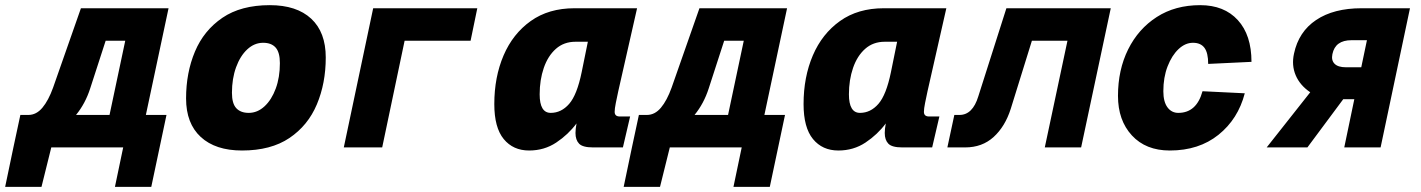

<svg xmlns="http://www.w3.org/2000/svg" viewBox="-93 -572 5513 745"><path d="M-41 0 -14 -126H17Q48 -126 71.5 -154Q95 -182 113 -232L221 -540H561L473 -126H553L494 153H353L385 0H106L68 153H-73L-41 0ZM257 -229Q238 -170 202 -126H332L393 -414H317Z M846 12Q743 12 686 -40.5Q629 -93 629 -190Q629 -290 663.5 -372Q698 -454 770 -503Q842 -552 954 -552Q1058 -552 1114.5 -499.5Q1171 -447 1171 -349Q1171 -249 1136.5 -167Q1102 -85 1030 -36.5Q958 12 846 12ZM872 -134Q906 -134 933.5 -159.5Q961 -185 977 -228.5Q993 -272 993 -327Q993 -369 976.5 -387.5Q960 -406 928 -406Q894 -406 866.5 -380.5Q839 -355 823 -311Q807 -267 807 -212Q807 -170 824 -152Q841 -134 872 -134Z M1241 0 1355 -540H1759L1733 -414H1477L1390 0Z M1960 12Q1898 12 1861.5 -32.5Q1825 -77 1825 -168Q1825 -273 1861 -357Q1897 -441 1966.5 -490.5Q2036 -540 2136 -540H2379L2306 -218Q2301 -195 2296.5 -172.5Q2292 -150 2292 -138Q2292 -120 2312 -120H2352L2324 0H2208Q2168 0 2154 -14.5Q2140 -29 2140 -56Q2140 -71 2144 -93Q2112 -50 2065.5 -19Q2019 12 1960 12ZM2044 -134Q2085 -134 2115.5 -169Q2146 -204 2164 -292L2188 -410H2140Q2095 -410 2064 -382.5Q2033 -355 2017 -308.5Q2001 -262 2001 -206Q2001 -134 2044 -134Z M2359 0 2386 -126H2417Q2448 -126 2471.5 -154Q2495 -182 2513 -232L2621 -540H2961L2873 -126H2953L2894 153H2753L2785 0H2506L2468 153H2327L2359 0ZM2657 -229Q2638 -170 2602 -126H2732L2793 -414H2717Z M3160 12Q3098 12 3061.5 -32.5Q3025 -77 3025 -168Q3025 -273 3061 -357Q3097 -441 3166.5 -490.5Q3236 -540 3336 -540H3579L3506 -218Q3501 -195 3496.5 -172.5Q3492 -150 3492 -138Q3492 -120 3512 -120H3552L3524 0H3408Q3368 0 3354 -14.5Q3340 -29 3340 -56Q3340 -71 3344 -93Q3312 -50 3265.5 -19Q3219 12 3160 12ZM3244 -134Q3285 -134 3315.5 -169Q3346 -204 3364 -292L3388 -410H3340Q3295 -410 3264 -382.5Q3233 -355 3217 -308.5Q3201 -262 3201 -206Q3201 -134 3244 -134Z M3583 0 3610 -126H3630Q3681 -126 3703 -198L3812 -540H4217L4102 0H3961L4049 -414H3911L3829 -150Q3807 -81 3762.5 -40.5Q3718 0 3652 0Z M4446 12Q4353 12 4299 -46.5Q4245 -105 4245 -200Q4245 -301 4284.5 -380.5Q4324 -460 4395.5 -506Q4467 -552 4564 -552Q4657 -552 4710 -494Q4763 -436 4763 -332L4595 -324Q4595 -367 4580.5 -386.5Q4566 -406 4536 -406Q4506 -406 4480 -381.5Q4454 -357 4437.5 -314.5Q4421 -272 4421 -218Q4421 -177 4437 -155.5Q4453 -134 4479 -134Q4550 -134 4573 -218L4737 -210Q4711 -110 4635 -49Q4559 12 4446 12Z M4822 0 4991 -214Q4951 -241 4934.5 -280Q4918 -319 4928 -364Q4946 -449 5014 -494.5Q5082 -540 5190 -540H5378L5264 0H5123L5162 -187H5119L4980 0ZM5129 -311H5189L5211 -416H5151Q5088 -416 5077 -362Q5072 -338 5085.5 -324.5Q5099 -311 5129 -311Z"/></svg>

Font: Geist Mono Black
Style: Italic
Weight: 900
Italic angle: -12°
Monospace: yes
Designer: Basement.studio, Andrés Briganti, Mateo Zaragoza
Foundry: Basement.studio, Vercel, Andrés Briganti, Guido Ferreyra, Mateo Zaragoza
Version: Version 1.500; ttfautohint (v1.8.4.7-5d5b)